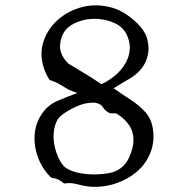

<svg xmlns="http://www.w3.org/2000/svg" viewBox="-20 -694 710 725"><path d="M558 -202Q564 -156 547 -115Q530 -74 496 -45Q463 -17 417.5 -1.5Q372 14 321 11Q312 10 303 8.5Q294 7 285 5Q271 1 256 -1.5Q241 -4 222 -1Q213 -9 202 -15Q191 -21 175 -22Q144 -50 126.5 -92Q109 -134 110.5 -179.5Q112 -225 138 -264Q161 -298 198 -313.5Q235 -329 272 -343Q249 -350 234 -358.5Q219 -367 204.5 -376Q190 -385 167 -392Q147 -424 141 -454Q131 -498 144.5 -538Q158 -578 187 -608Q223 -646 278.5 -664Q334 -682 396 -667Q426 -660 456.5 -640Q487 -620 510 -593.5Q533 -567 538 -538Q543 -512 539 -491Q535 -470 526 -453Q507 -420 473.5 -399.5Q440 -379 409 -361Q441 -338 473 -317.5Q505 -297 529 -270.5Q553 -244 558 -202ZM484 -165Q484 -197 467 -222Q450 -247 422 -264Q419 -266 415 -266Q411 -266 407 -266Q403 -266 399 -266Q395 -266 392 -268Q379 -274 371 -286Q363 -298 355 -301Q342 -307 331 -306.5Q320 -306 314 -305Q313 -305 313 -305Q294 -303 269 -292Q244 -281 223.5 -267Q203 -253 196 -240Q184 -217 182.5 -189Q181 -161 188 -134.5Q195 -108 206 -88Q217 -68 229 -60Q247 -48 273.5 -42Q300 -36 329 -35.5Q358 -35 384 -39Q410 -43 425 -52Q454 -68 469 -102.5Q484 -137 484 -165ZM462 -555Q449 -590 413.5 -606.5Q378 -623 337 -623Q296 -623 259.5 -605Q223 -587 212 -551Q202 -519 210.5 -495.5Q219 -472 238 -454Q238 -454 252 -445.5Q266 -437 287 -424.5Q308 -412 329 -398.5Q350 -385 363 -376Q389 -388 413.5 -408Q438 -428 453 -454Q466 -476 469.5 -501.5Q473 -527 462 -555Z"/></svg>

Font: Yuji Syuku
Style: Regular
Weight: 400
Designer: Kataoka Yuji
Foundry: Kinuta Font Factory
Version: Version 3.002